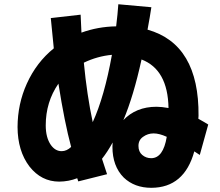

<svg xmlns="http://www.w3.org/2000/svg" viewBox="-20 -835 1040 908"><path d="M776.9 -324.2Q773.9 -505.9 649.4 -553.7Q611.3 -379.9 563.5 -267.1L562.5 -266.1Q623 -330.1 719.7 -330.1Q744.1 -330.1 776.9 -324.2ZM768.6 -188Q733.4 -204.1 706.5 -204.1Q678.7 -204.1 656.7 -188Q634.8 -172.9 634.8 -145Q634.8 -117.2 652.8 -102.1Q670.9 -86.9 694.8 -86.9Q752 -86.9 768.6 -188ZM376.5 -538.6Q391.1 -385.7 418.5 -257.3Q473.6 -377.4 509.3 -575.7Q440.4 -569.3 376.5 -538.6ZM316.4 -140.1Q285.2 -255.9 256.3 -439.5Q196.3 -352.5 196.3 -242.2Q196.3 -184.6 220.2 -149.9Q241.2 -120.1 271.5 -120.1Q295.4 -120.1 316.4 -140.1ZM486.3 -11.2 350.1 22.9 345.2 7.8Q305.2 23.4 260.3 23.9Q175.3 23.9 119.1 -47.9Q63.5 -121.1 63 -234.4Q63.5 -343.8 106.9 -439.5Q152.3 -540 234.4 -606.4Q228 -666 220.2 -749.5L361.3 -765.6Q364.3 -714.8 365.2 -680.7Q442.9 -709 529.3 -710.4Q536.6 -770.5 539.6 -814.9L695.8 -800.8Q689.5 -757.8 677.7 -694.8Q921.9 -626 918.9 -287.1L918 -273.4Q951.2 -254.9 964.8 -246.1L924.8 -102.1Q913.1 -110.4 898.9 -119.1Q851.6 52.7 695.8 53.2Q616.2 53.2 565.4 4.9Q511.7 -48.8 511.7 -141.1Q512.2 -153.3 512.7 -161.1Q488.3 -116.7 462.4 -84Q471.7 -53.7 486.3 -11.2Z"/></svg>

Font: Droid Sans
Style: Regular
Weight: 400
Foundry: Ascender Corporation
Version: Version 1.00 build 114